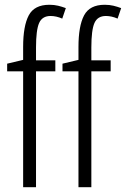

<svg xmlns="http://www.w3.org/2000/svg" viewBox="-20 -785 528 805"><path d="M212 -486H131V0H77V-486H10V-518L77 -534V-588Q77 -676 100.5 -720.5Q124 -765 187 -765Q207 -765 223.5 -761Q240 -757 256 -751L241 -707Q216 -718 192 -718Q157 -718 144 -688.5Q131 -659 131 -586V-532H212ZM444 -486H363V0H309V-486H242V-518L309 -534V-588Q309 -676 332.5 -720.5Q356 -765 419 -765Q439 -765 455.5 -761Q472 -757 488 -751L473 -707Q448 -718 424 -718Q389 -718 376 -688.5Q363 -659 363 -586V-532H444Z"/></svg>

Font: Noto Sans ExtraCondensed Light
Style: Regular
Weight: 300
Width: 2
Designer: Monotype Design Team
Foundry: Monotype Imaging Inc.
Version: Version 2.013; ttfautohint (v1.8.4.7-5d5b)